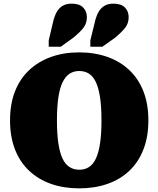

<svg xmlns="http://www.w3.org/2000/svg" viewBox="-20 -1015 868 1052"><path d="M414 17Q329 17 259.5 -7.5Q190 -32 139.5 -79.5Q89 -127 62 -196.5Q35 -266 35 -355Q35 -445 62 -514Q89 -583 139.5 -630.5Q190 -678 259.5 -703Q329 -728 414 -728Q499 -728 569 -703Q639 -678 689 -630.5Q739 -583 766 -514Q793 -445 793 -355Q793 -266 766 -196.5Q739 -127 689 -79.5Q639 -32 569 -7.5Q499 17 414 17ZM414 -85Q445 -85 468 -100Q491 -115 506 -147.5Q521 -180 528.5 -231.5Q536 -283 536 -355Q536 -428 528.5 -479.5Q521 -531 506 -563.5Q491 -596 468 -611Q445 -626 414 -626Q384 -626 361 -611Q338 -596 322.5 -563.5Q307 -531 299.5 -479.5Q292 -428 292 -355Q292 -283 299.5 -231.5Q307 -180 322 -147.5Q337 -115 360.5 -100Q384 -85 414 -85ZM269 -887Q276 -920 288 -944Q300 -968 320.5 -981.5Q341 -995 373 -995Q415 -995 435.5 -974Q456 -953 456 -921Q456 -887 437 -862.5Q418 -838 381 -808L313 -759H247V-794ZM498 -887Q505 -920 517 -944Q529 -968 549.5 -981.5Q570 -995 601 -995Q644 -995 664.5 -974Q685 -953 685 -921Q685 -887 665.5 -862.5Q646 -838 610 -808L541 -759H475V-794Z"/></svg>

Font: Roboto Serif Black
Style: Regular
Weight: 900
Designer: Greg Gazdowicz
Foundry: Commercial Type
Version: Version 1.008